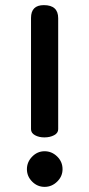

<svg xmlns="http://www.w3.org/2000/svg" viewBox="-20 -729 348 749"><path d="M207 -225Q207 -210 191 -201.5Q175 -193 153 -193Q132 -193 116.5 -201.5Q101 -210 101 -225V-659Q101 -709 151 -709Q207 -709 207 -658ZM224 -69Q224 -41 203 -20.5Q182 0 154 0Q126 0 105.5 -20.5Q85 -41 85 -69Q85 -97 105.5 -118Q126 -139 154 -139Q182 -139 203 -118.5Q224 -98 224 -69Z"/></svg>

Font: Marmelad
Style: Regular
Weight: 400
Designer: Manvel Shmavonyan
Foundry: Cyreal
Version: Version 1.001;PS 001.001;hotconv 1.0.88;makeotf.lib2.5.64775